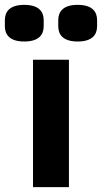

<svg xmlns="http://www.w3.org/2000/svg" viewBox="-67 -771 420 791"><path d="M33 -600C93 -600 113 -628 113 -663V-688C113 -723 93 -751 33 -751C-27 -751 -47 -723 -47 -688V-663C-47 -628 -27 -600 33 -600ZM253 -600C313 -600 333 -628 333 -663V-688C333 -723 313 -751 253 -751C193 -751 173 -723 173 -688V-663C173 -628 193 -600 253 -600ZM217 0V-525H69V0Z"/></svg>

Font: LVC Sans
Style: Bold
Weight: 700
Designer: Mike Abbink, Paul van der Laan, Pieter van Rosmalen
Foundry: Bold Monday
Version: Version 3.0